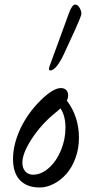

<svg xmlns="http://www.w3.org/2000/svg" viewBox="-20 -811 390 842"><path d="M200.2 -502Q194.8 -502 194.8 -509.8Q194.8 -513.2 196.8 -519L282.2 -752.9Q295.9 -791 310.1 -791Q320.3 -791 328.6 -777.3Q336.9 -763.7 336.9 -751Q336.9 -741.2 311 -684.1L258.8 -570.8Q225.6 -502 200.2 -502ZM153.8 11.2Q98.1 11.2 67.6 -20.8Q37.1 -52.7 37.1 -113.8Q37.1 -179.2 71.8 -252Q104 -317.4 158.4 -371.1Q212.9 -424.8 247.1 -424.8Q261.7 -424.8 270.3 -416.3Q278.8 -407.7 278.8 -392.1Q278.8 -380.4 272.9 -370.1Q326.2 -300.3 326.2 -206.1Q326.2 -159.2 311 -117.9Q295.9 -76.7 271.5 -48.8Q247.1 -21 216.1 -4.9Q185.1 11.2 153.8 11.2ZM78.1 -97.2Q78.1 -73.2 91.1 -59.1Q104 -44.9 125 -44.9Q161.1 -44.9 194.3 -74.5Q227.5 -104 247.3 -151.9Q267.1 -199.7 267.1 -251Q267.1 -303.2 245.1 -335.9Q235.4 -326.2 222.2 -315.9Q161.1 -266.1 119.6 -202.6Q78.1 -139.2 78.1 -97.2Z"/></svg>

Font: Junicode SmCond
Style: Italic
Weight: 400
Width: 4
Italic angle: -11°
Designer: Peter S. Baker
Version: Version 2.206